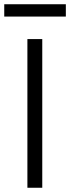

<svg xmlns="http://www.w3.org/2000/svg" viewBox="-29 -884 330 904"><path d="M100 -700H170V0H100ZM-9 -864H281V-806H-9Z"/></svg>

Font: PT Root UI Web
Style: Regular
Weight: 400
Designer: Vitaly Kuzmin
Foundry: ParaType Ltd.
Version: Version 1.000W